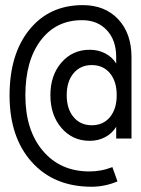

<svg xmlns="http://www.w3.org/2000/svg" viewBox="-20 -585 540 735"><path d="M426.8 -220.7Q426.8 -273.4 400.9 -304.7Q375 -335.9 331.1 -335.9Q288.1 -335.9 261.7 -304.7Q235.4 -273.4 235.4 -220.7Q235.4 -168 261.7 -136.7Q288.1 -105.5 331.1 -105.5Q375 -105.5 400.9 -136.7Q426.8 -168 426.8 -220.7ZM483.4 -54.7H424.8V-99.6Q409.2 -74.2 382.8 -60.1Q356.4 -45.9 323.2 -45.9Q257.8 -45.9 215.3 -95.2Q172.9 -144.5 172.9 -220.7Q172.9 -296.9 215.3 -345.7Q257.8 -394.5 323.2 -394.5Q356.4 -394.5 383.3 -380.4Q410.2 -366.2 424.8 -341.8V-367.2Q424.8 -430.7 389.2 -469.2Q353.5 -507.8 293.9 -507.8Q194.3 -507.8 135.7 -430.2Q77.1 -352.5 77.1 -219.7Q77.1 -86.9 144 -7.8Q210.9 71.3 322.3 71.3Q343.8 71.3 365.7 67.4Q387.7 63.5 410.2 54.7L429.7 109.4Q404.3 120.1 379.4 125Q354.5 129.9 331.1 129.9Q186.5 129.9 101.6 35.2Q16.6 -59.6 16.6 -219.7Q16.6 -377.9 92.8 -471.7Q168.9 -565.4 296.9 -565.4Q381.8 -565.4 432.6 -511.2Q483.4 -457 483.4 -366.2Z"/></svg>

Font: BabelStone Shapes
Style: Regular
Weight: 400
Designer: Andrew West
Foundry: BabelStone
Version: Version 15.0.0 September 13, 2022